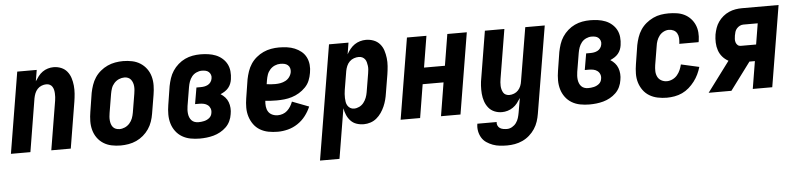

<svg xmlns="http://www.w3.org/2000/svg" viewBox="-45 -766 5090 1227"><g transform="rotate(-5 2500.0 -152.5)"><path d="M2 0 88 -520H213L201 -448Q211 -464 223 -479.5Q235 -495 250.5 -506Q266 -517 284.5 -522.5Q303 -528 321 -528Q347 -528 370 -518.5Q393 -509 408 -490.5Q423 -472 430.5 -448.5Q438 -425 440.5 -399.5Q443 -374 441 -348Q439 -322 435 -297L386 0H261L313 -314Q315 -325 315.5 -337Q316 -349 315.5 -360.5Q315 -372 312.5 -383Q310 -394 304 -403.5Q298 -413 288 -418Q278 -423 266 -423Q251 -423 235.5 -417Q220 -411 209 -399Q198 -387 192 -372Q186 -357 183 -341L127 0Z M706 8Q676 8 647.5 2Q619 -4 595.5 -19Q572 -34 556 -56.5Q540 -79 532.5 -106.5Q525 -134 525.5 -164Q526 -194 531 -223L550 -343Q555 -368 563.5 -393Q572 -418 586.5 -440Q601 -462 622 -479.5Q643 -497 667 -508Q691 -519 716.5 -523.5Q742 -528 767 -528Q797 -528 825.5 -522Q854 -516 877.5 -501Q901 -486 917.5 -463.5Q934 -441 941.5 -413.5Q949 -386 948.5 -356Q948 -326 943 -297L923 -177Q919 -152 910.5 -127Q902 -102 887 -80Q872 -58 851.5 -40.5Q831 -23 807 -12Q783 -1 757 3.5Q731 8 706 8ZM707 -97Q725 -97 742 -104.5Q759 -112 772 -126.5Q785 -141 791.5 -158.5Q798 -176 801 -194L821 -314Q823 -326 824 -338Q825 -350 824 -362Q823 -374 819 -385Q815 -396 808 -405Q801 -414 790 -418.5Q779 -423 767 -423Q749 -423 731.5 -415.5Q714 -408 701 -393.5Q688 -379 682 -361.5Q676 -344 673 -326L653 -206Q651 -194 650 -182Q649 -170 650 -158Q651 -146 654.5 -135Q658 -124 665 -115Q672 -106 683.5 -101.5Q695 -97 707 -97Z M1213 8Q1183 8 1154 2.5Q1125 -3 1100.5 -17.5Q1076 -32 1059 -55Q1042 -78 1034 -105.5Q1026 -133 1026 -163Q1026 -193 1031 -223L1050 -343Q1055 -368 1063 -392.5Q1071 -417 1085.5 -439Q1100 -461 1120.5 -479Q1141 -497 1164.5 -508Q1188 -519 1213 -523.5Q1238 -528 1263 -528Q1288 -528 1313.5 -524.5Q1339 -521 1361.5 -512Q1384 -503 1402.5 -487Q1421 -471 1432 -450Q1443 -429 1445.5 -403.5Q1448 -378 1444 -352Q1442 -338 1436.5 -324Q1431 -310 1421 -298Q1411 -286 1397.5 -277.5Q1384 -269 1370 -263Q1386 -253 1398.5 -239Q1411 -225 1417.5 -207.5Q1424 -190 1425.5 -170Q1427 -150 1423 -130Q1420 -108 1410 -86.5Q1400 -65 1383 -48.5Q1366 -32 1345 -20.5Q1324 -9 1302 -3Q1280 3 1257.5 5.5Q1235 8 1213 8ZM1214 -97Q1223 -97 1232 -98Q1241 -99 1250 -101Q1259 -103 1267.5 -107Q1276 -111 1283.5 -117Q1291 -123 1295.5 -131.5Q1300 -140 1301 -149Q1304 -164 1299 -177.5Q1294 -191 1283 -199.5Q1272 -208 1258 -211Q1244 -214 1229 -214H1202L1220 -319H1247Q1259 -319 1270.5 -321Q1282 -323 1293 -328.5Q1304 -334 1311.5 -344.5Q1319 -355 1321 -367Q1324 -380 1320 -391.5Q1316 -403 1307.5 -410.5Q1299 -418 1287.5 -420.5Q1276 -423 1263 -423Q1246 -423 1228.5 -415Q1211 -407 1199.5 -392.5Q1188 -378 1182 -361Q1176 -344 1173 -326L1153 -206Q1151 -194 1150.5 -181Q1150 -168 1151.5 -156Q1153 -144 1157.5 -133Q1162 -122 1170 -113.5Q1178 -105 1189.5 -101Q1201 -97 1214 -97Z M1714 8Q1683 8 1654 2.5Q1625 -3 1600.5 -17.5Q1576 -32 1559.5 -55Q1543 -78 1534.5 -105.5Q1526 -133 1526 -163Q1526 -193 1531 -223L1550 -343Q1555 -368 1563.5 -393Q1572 -418 1586.5 -440Q1601 -462 1622 -479.5Q1643 -497 1667 -508Q1691 -519 1716.5 -523.5Q1742 -528 1767 -528Q1793 -528 1819 -524.5Q1845 -521 1868 -511.5Q1891 -502 1910 -486.5Q1929 -471 1940 -449Q1951 -427 1953.5 -401Q1956 -375 1951 -349Q1947 -324 1937.5 -300.5Q1928 -277 1909.5 -258Q1891 -239 1868.5 -225.5Q1846 -212 1821.5 -204.5Q1797 -197 1772.5 -194.5Q1748 -192 1724 -192Q1705 -192 1687.5 -193Q1670 -194 1651 -196Q1649 -178 1651 -159.5Q1653 -141 1662 -126.5Q1671 -112 1687.5 -104.5Q1704 -97 1723 -97Q1739 -97 1755 -102.5Q1771 -108 1783.5 -119.5Q1796 -131 1805 -145.5Q1814 -160 1820 -176L1927 -135Q1914 -104 1892.5 -76Q1871 -48 1841.5 -28.5Q1812 -9 1779 -0.5Q1746 8 1714 8ZM1724 -297Q1741 -297 1757.5 -300Q1774 -303 1789.5 -311Q1805 -319 1815.5 -333.5Q1826 -348 1829 -365Q1831 -378 1827.5 -390Q1824 -402 1814.5 -410Q1805 -418 1792.5 -420.5Q1780 -423 1767 -423Q1749 -423 1731.5 -415.5Q1714 -408 1701 -393.5Q1688 -379 1682 -361.5Q1676 -344 1673 -326L1669 -301Q1682 -299 1696 -298Q1710 -297 1724 -297Z M1966 215 2088 -520H2213L2201 -446Q2211 -464 2223.5 -479.5Q2236 -495 2252 -506Q2268 -517 2287 -522.5Q2306 -528 2325 -528Q2351 -528 2374.5 -519Q2398 -510 2414 -491.5Q2430 -473 2437.5 -449.5Q2445 -426 2448 -400.5Q2451 -375 2449 -349Q2447 -323 2443 -297L2423 -177Q2420 -156 2414.5 -135Q2409 -114 2400 -93.5Q2391 -73 2378 -54Q2365 -35 2347.5 -20.5Q2330 -6 2308.5 1Q2287 8 2266 8Q2241 8 2219 0.5Q2197 -7 2181.5 -23.5Q2166 -40 2157 -61Q2148 -82 2144 -105L2091 215ZM2212 -97Q2229 -97 2245.5 -105Q2262 -113 2273.5 -127.5Q2285 -142 2291.5 -159Q2298 -176 2301 -194L2321 -314Q2323 -326 2324 -338Q2325 -350 2323.5 -361.5Q2322 -373 2319 -384.5Q2316 -396 2309.5 -404.5Q2303 -413 2293 -418Q2283 -423 2270 -423Q2255 -423 2239 -417.5Q2223 -412 2211 -400Q2199 -388 2192.5 -372.5Q2186 -357 2183 -341L2163 -221Q2161 -208 2160 -195Q2159 -182 2159.5 -169Q2160 -156 2162 -143.5Q2164 -131 2170.5 -120.5Q2177 -110 2187.5 -103.5Q2198 -97 2212 -97Z M2502 0 2588 -520H2713L2680 -319H2814L2847 -520H2972L2886 0H2761L2796 -214H2662L2627 0Z M3166 223Q3143 223 3119.5 220.5Q3096 218 3074.5 210Q3053 202 3034.5 189.5Q3016 177 3004.5 158Q2993 139 2988.5 116Q2984 93 2988 70V68H3112Q3110 80 3115 91Q3120 102 3129.5 108Q3139 114 3151 116Q3163 118 3175 118Q3191 118 3207 109Q3223 100 3233.5 85.5Q3244 71 3249 54.5Q3254 38 3257 21L3273 -72Q3263 -56 3251 -40.5Q3239 -25 3223 -14Q3207 -3 3188.5 2.5Q3170 8 3152 8Q3126 8 3103.5 -1.5Q3081 -11 3066 -29.5Q3051 -48 3043 -71.5Q3035 -95 3033 -120.5Q3031 -146 3032.5 -172Q3034 -198 3039 -223L3088 -520H3213L3161 -206Q3159 -195 3158 -183Q3157 -171 3157.5 -159.5Q3158 -148 3161 -137Q3164 -126 3169.5 -116.5Q3175 -107 3185.5 -102Q3196 -97 3208 -97Q3223 -97 3238.5 -103Q3254 -109 3265 -121Q3276 -133 3282 -148Q3288 -163 3290 -179L3347 -520H3472L3379 38Q3375 63 3367 87.5Q3359 112 3344.5 134Q3330 156 3309.5 174Q3289 192 3265 203Q3241 214 3216 218.5Q3191 223 3166 223Z M3713 8Q3683 8 3654 2.5Q3625 -3 3600.5 -17.5Q3576 -32 3559 -55Q3542 -78 3534 -105.5Q3526 -133 3526 -163Q3526 -193 3531 -223L3550 -343Q3555 -368 3563 -392.5Q3571 -417 3585.5 -439Q3600 -461 3620.5 -479Q3641 -497 3664.5 -508Q3688 -519 3713 -523.5Q3738 -528 3763 -528Q3788 -528 3813.5 -524.5Q3839 -521 3861.5 -512Q3884 -503 3902.5 -487Q3921 -471 3932 -450Q3943 -429 3945.5 -403.5Q3948 -378 3944 -352Q3942 -338 3936.5 -324Q3931 -310 3921 -298Q3911 -286 3897.5 -277.5Q3884 -269 3870 -263Q3886 -253 3898.5 -239Q3911 -225 3917.5 -207.5Q3924 -190 3925.5 -170Q3927 -150 3923 -130Q3920 -108 3910 -86.5Q3900 -65 3883 -48.5Q3866 -32 3845 -20.5Q3824 -9 3802 -3Q3780 3 3757.5 5.5Q3735 8 3713 8ZM3714 -97Q3723 -97 3732 -98Q3741 -99 3750 -101Q3759 -103 3767.5 -107Q3776 -111 3783.5 -117Q3791 -123 3795.5 -131.5Q3800 -140 3801 -149Q3804 -164 3799 -177.5Q3794 -191 3783 -199.5Q3772 -208 3758 -211Q3744 -214 3729 -214H3702L3720 -319H3747Q3759 -319 3770.5 -321Q3782 -323 3793 -328.5Q3804 -334 3811.5 -344.5Q3819 -355 3821 -367Q3824 -380 3820 -391.5Q3816 -403 3807.5 -410.5Q3799 -418 3787.5 -420.5Q3776 -423 3763 -423Q3746 -423 3728.5 -415Q3711 -407 3699.5 -392.5Q3688 -378 3682 -361Q3676 -344 3673 -326L3653 -206Q3651 -194 3650.5 -181Q3650 -168 3651.5 -156Q3653 -144 3657.5 -133Q3662 -122 3670 -113.5Q3678 -105 3689.5 -101Q3701 -97 3714 -97Z M4210 8Q4180 8 4151 2Q4122 -4 4098 -18.5Q4074 -33 4057.5 -56Q4041 -79 4033 -106Q4025 -133 4025.5 -163Q4026 -193 4031 -223L4050 -343Q4055 -368 4063.5 -393Q4072 -418 4086.5 -440Q4101 -462 4122 -479.5Q4143 -497 4167.5 -508.5Q4192 -520 4217 -524Q4242 -528 4267 -528Q4294 -528 4320 -524Q4346 -520 4368 -509Q4390 -498 4407 -480Q4424 -462 4434 -439Q4444 -416 4446 -390Q4448 -364 4444 -338L4442 -328H4318L4319 -333Q4321 -349 4320 -365.5Q4319 -382 4311.5 -395.5Q4304 -409 4290 -416Q4276 -423 4259 -423Q4242 -423 4225.5 -414.5Q4209 -406 4198 -391.5Q4187 -377 4181 -360Q4175 -343 4173 -326L4153 -206Q4150 -187 4150.5 -167.5Q4151 -148 4159 -131.5Q4167 -115 4183.5 -106Q4200 -97 4219 -97Q4237 -97 4255 -105.5Q4273 -114 4285.5 -129Q4298 -144 4305.5 -161.5Q4313 -179 4317 -196L4433 -170Q4426 -146 4415 -123Q4404 -100 4388 -79Q4372 -58 4352 -40.5Q4332 -23 4308.5 -12Q4285 -1 4259.5 3.5Q4234 8 4210 8Z M4624 0H4478L4622 -193Q4600 -205 4584 -223.5Q4568 -242 4560 -265.5Q4552 -289 4551 -315Q4550 -341 4554 -367Q4558 -388 4565 -408.5Q4572 -429 4585 -447.5Q4598 -466 4615.5 -480.5Q4633 -495 4653.5 -504Q4674 -513 4695 -516.5Q4716 -520 4737 -520H4972L4886 0H4761L4790 -176H4755ZM4708 -281H4807L4829 -415H4737Q4725 -415 4714 -409.5Q4703 -404 4694.5 -394.5Q4686 -385 4682.5 -373.5Q4679 -362 4677 -350Q4675 -339 4674.5 -327.5Q4674 -316 4677.5 -305.5Q4681 -295 4689 -288Q4697 -281 4708 -281Z"/></g></svg>

Font: Iosevka Extrabold
Style: Italic
Weight: 800
Italic angle: -9°
Monospace: yes
Designer: Belleve Invis
Foundry: Belleve Invis
Version: Version 32.5.0; ttfautohint (v1.8.4)